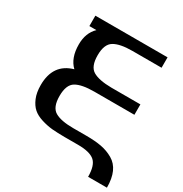

<svg xmlns="http://www.w3.org/2000/svg" viewBox="-199 -894 1128 1184"><g transform="rotate(30 365.0 -301.5)"><path d="M444 0H348Q296 0 258.5 -3.5Q221 -7 181 -19.5Q141 -32 116.5 -53.5Q92 -75 76 -113Q60 -151 60 -204Q60 -355 191 -392Q138 -442 138 -539Q138 -621 188 -669H138V-743H652V-669H445Q357 -669 314.5 -643.5Q272 -618 272 -539Q272 -459 314 -434Q356 -409 445 -408H652V-334H367Q278 -334 236 -309Q194 -284 194 -204Q194 -124 236.5 -99Q279 -74 367 -74H460Q523 -74 568 -65.5Q613 -57 652 -34.5Q691 -12 710.5 31.5Q730 75 730 140H596Q596 59 561.5 29.5Q527 0 444 0Z"/></g></svg>

Font: Aneo
Style: Regular
Weight: 400
Designer: Anastasios Pappas
Foundry: Anastasios Pappas
Version: Version 1.000